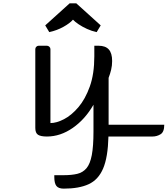

<svg xmlns="http://www.w3.org/2000/svg" viewBox="-20 -812 997 1142"><path d="M280 -520V-80Q316 -80 360.5 -103Q405 -126 446 -174Q487 -222 514 -297Q541 -372 541 -477V-540H566Q607 -540 627 -518Q647 -496 647 -449Q647 -422 641 -397Q635 -372 626 -349V-70H957Q957 -27 935 -13.5Q913 0 887 0H625Q622 123 593.5 190Q565 257 507.5 283.5Q450 310 359 310Q328 310 315.5 294Q303 278 303 241V230H359Q406 230 439.5 222Q473 214 494.5 188.5Q516 163 526 110.5Q536 58 536 -30V-189Q486 -102 412.5 -51Q339 0 259 0Q222 0 206 -10.5Q190 -21 190 -51V-520Q190 -528 196 -534Q202 -540 210 -540H259Q267 -540 273.5 -534Q280 -528 280 -520ZM579 -661 555 -621Q526 -627 497.5 -640Q469 -653 447 -668Q425 -683 414 -695Q396 -674 357.5 -652.5Q319 -631 273 -621L249 -661L394 -792H434Z"/></svg>

Font: Warnes
Style: Regular
Weight: 400
Designer: Eduardo Rodriguez Tunni
Foundry: Eduardo Rodriguez Tunni
Version: Version 1.002; ttfautohint (v1.8.4.7-5d5b);gftools[0.9.23]